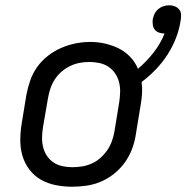

<svg xmlns="http://www.w3.org/2000/svg" viewBox="-20 -700 707 728"><path d="M253 8Q222 8 191.5 2Q161 -4 135.5 -18.5Q110 -33 92 -56.5Q74 -80 65.5 -108Q57 -136 57 -167.5Q57 -199 62 -230L80 -340Q85 -367 94.5 -394.5Q104 -422 121 -446Q138 -470 162 -488.5Q186 -507 212.5 -518.5Q239 -530 267 -535.5Q295 -541 323 -541Q352 -541 379.5 -534.5Q407 -528 431 -516Q455 -504 474 -484Q493 -464 503 -439Q536 -467 562.5 -501Q589 -535 604 -573Q604 -573 603.5 -573Q603 -573 603 -573Q592 -573 582.5 -576.5Q573 -580 567 -587.5Q561 -595 559.5 -605.5Q558 -616 559 -626Q561 -637 566 -647.5Q571 -658 580 -665.5Q589 -673 600 -676.5Q611 -680 622 -680Q633 -680 643 -676Q653 -672 659.5 -664Q666 -656 666.5 -645Q667 -634 665 -623Q660 -589 647.5 -556.5Q635 -524 615.5 -493.5Q596 -463 571 -437Q546 -411 517 -389Q520 -367 518.5 -344.5Q517 -322 513 -300L495 -190Q491 -163 481 -136Q471 -109 454 -85Q437 -61 413.5 -42Q390 -23 363 -11.5Q336 0 308 4Q280 8 253 8ZM254 -66Q273 -66 291.5 -69Q310 -72 328 -80Q346 -88 361 -101.5Q376 -115 387 -131Q398 -147 404.5 -165.5Q411 -184 414 -202L432 -312Q435 -332 435.5 -351Q436 -370 431.5 -388Q427 -406 416.5 -421.5Q406 -437 391 -447Q376 -457 357 -461Q338 -465 319 -465Q300 -465 281.5 -461.5Q263 -458 245.5 -449.5Q228 -441 213 -428Q198 -415 187.5 -398.5Q177 -382 171 -364Q165 -346 162 -328L143 -218Q140 -199 139.5 -179.5Q139 -160 143.5 -142Q148 -124 158 -109Q168 -94 183 -84Q198 -74 216.5 -70Q235 -66 254 -66Z"/></svg>

Font: Iosevka Curly Extended Oblique
Style: Regular
Weight: 400
Width: 7
Italic angle: -9°
Monospace: yes
Designer: Belleve Invis
Foundry: Belleve Invis
Version: Version 11.1.0; ttfautohint (v1.8.3)